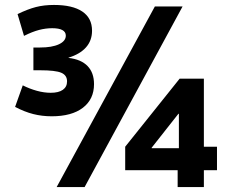

<svg xmlns="http://www.w3.org/2000/svg" viewBox="-20 -756 938 776"><path d="M209 0 606 -730H718L322 0ZM698 0V-68H486V-163L706 -438H804V-163H857V-68H804V0ZM593 -157H703V-296H701L593 -159ZM189 -286Q150 -286 114.5 -295Q79 -304 41 -324L72 -411Q100 -397 129 -389Q158 -381 185 -381Q217 -381 234 -393Q251 -405 251 -427Q251 -452 227.5 -462Q204 -472 142 -472H115V-564H142Q190 -564 218 -577Q246 -590 246 -612Q246 -627 232 -634.5Q218 -642 191 -642Q165 -642 138 -635Q111 -628 77 -611L51 -699Q92 -719 125 -727.5Q158 -736 198 -736Q273 -736 312.5 -709.5Q352 -683 352 -632Q352 -592 327.5 -564.5Q303 -537 257 -523V-522Q308 -516 334 -489Q360 -462 360 -416Q360 -355 315 -320.5Q270 -286 189 -286Z"/></svg>

Font: M PLUS 2 SemiBold
Style: Regular
Weight: 600
Designer: Coji Morishita
Foundry: UNDERFOREST DESIGN
Version: Version 1.001